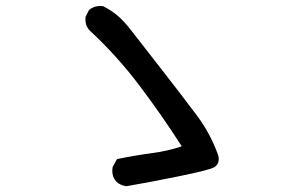

<svg xmlns="http://www.w3.org/2000/svg" viewBox="-20 -720 1040 652"><path d="M408.2 -87.9Q389.2 -90.3 375 -103V-103.5L374.5 -104Q357.9 -123 362.3 -150.9L362.8 -152.8L363.3 -154.3L375 -175.8L377.4 -179.7L381.8 -180.7Q439 -192.4 497.6 -200.2Q548.8 -207 597.2 -223.1Q562.5 -277.3 526.9 -328.4Q491.2 -379.4 454.1 -428.7Q376.5 -531.7 283.2 -617.7V-618.2L282.7 -618.7Q268.1 -635.3 270.5 -661.1V-663.1L271.5 -664.6L281.2 -684.1L282.2 -686L284.2 -687.5Q302.7 -701.7 328.1 -699.2H330.1L331.5 -698.2Q356 -686 377.2 -668.7Q398.4 -651.4 424.8 -617.7Q450.2 -585 526.4 -487.3Q602.5 -389.6 648.4 -328.1Q695.3 -265.6 721.2 -191.9V-190.9L721.7 -190.4Q726.6 -164.1 708 -152.3Q693.4 -143.1 588.4 -121.6Q485.4 -100.6 410.6 -87.9H409.2Z"/></svg>

Font: NaikaiFont
Style: Bold
Weight: 700
Version: Version 1.89